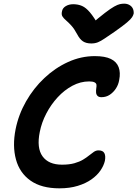

<svg xmlns="http://www.w3.org/2000/svg" viewBox="-20 -1017 749 1047"><path d="M304 10Q206 10 146.5 -32Q87 -74 67 -147.5Q47 -221 65 -312Q81 -392 122 -464Q163 -536 222 -591.5Q281 -647 351.5 -679Q422 -711 497 -711Q553 -711 584.5 -695.5Q616 -680 627 -650.5Q638 -621 630 -581Q626 -556 612.5 -535Q599 -514 579 -500.5Q559 -487 533 -487Q519 -487 512 -494Q505 -501 504 -512Q503 -523 505 -536Q507 -547 506 -555Q505 -563 495.5 -568Q486 -573 466 -573Q419 -573 375 -549.5Q331 -526 294.5 -486.5Q258 -447 232.5 -398Q207 -349 197 -298Q179 -210 212 -164.5Q245 -119 318 -119Q358 -119 386 -127Q414 -135 433 -146.5Q452 -158 466 -169.5Q480 -181 492 -189Q504 -197 517 -197Q541 -197 549 -182Q557 -167 552 -140Q546 -114 528 -87.5Q510 -61 479 -39Q448 -17 404 -3.5Q360 10 304 10ZM657 -997Q673 -997 685.5 -990Q698 -983 704 -971Q710 -959 709 -943Q707 -934 700.5 -923.5Q694 -913 673 -895Q652 -877 605 -844Q571 -821 550.5 -807Q530 -793 514 -786.5Q498 -780 478 -780Q450 -780 432.5 -791.5Q415 -803 401 -830Q385 -860 369 -877.5Q353 -895 340 -906Q327 -917 320.5 -927.5Q314 -938 318 -955Q321 -973 338.5 -983.5Q356 -994 379 -994Q406 -994 427.5 -984.5Q449 -975 470.5 -949.5Q492 -924 519 -877L469 -878Q520 -922 552 -946.5Q584 -971 603 -981.5Q622 -992 634 -994.5Q646 -997 657 -997Z"/></svg>

Font: Shantell Sans SemiBold
Style: Italic
Weight: 600
Italic angle: -11°
Designer: Stephen Nixon, Anya Danilova, Shantell Martin
Foundry: Arrow Type
Version: Version 1.011;[c5ecc13dd]